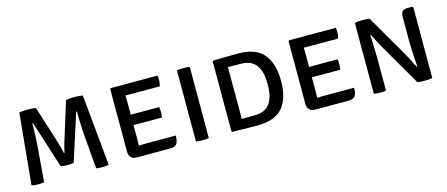

<svg xmlns="http://www.w3.org/2000/svg" viewBox="-41 -983 3309 1421"><g transform="rotate(-15 1613.0 -273.0)"><path d="M121.5 -545Q135.5 -548.5 154 -549.8Q172.5 -551 186.5 -551Q200 -551 218.5 -549.8Q237 -548.5 249.5 -545L331 -287.5Q335 -275 341.8 -252.2Q348.5 -229.5 354.8 -206.8Q361 -184 363 -171H368Q370 -184 375.8 -206.8Q381.5 -229.5 388.2 -252Q395 -274.5 399.5 -287.5L479.5 -545Q492 -548 510.8 -549.5Q529.5 -551 543 -551Q556.5 -551 576.2 -549.5Q596 -548 608.5 -545L660.5 -1.5Q637.5 4.5 609 4.5Q585.5 4.5 564 0.5L541 -278Q539 -301 538 -331.2Q537 -361.5 536.2 -391.2Q535.5 -421 535.5 -443H530L414 -81.5Q403.5 -79.5 389.2 -78.5Q375 -77.5 364 -77.5Q352.5 -77.5 339 -78.5Q325.5 -79.5 315 -81.5L199.5 -443H194Q194 -421 193.2 -391.2Q192.5 -361.5 191.2 -331.2Q190 -301 188 -278L165.5 0.5Q144.5 4.5 120 4.5Q90 4.5 69.5 -1.5Z M1196 -81.5Q1196 -35 1181.5 -17.2Q1167 0.5 1133 0.5H873.5Q847.5 0.5 832 -15.2Q816.5 -31 816.5 -58.5V-539.5L822 -545H1180Q1182 -534.5 1182.5 -524.5Q1183 -514.5 1183 -506Q1183 -498 1181.2 -486.5Q1179.5 -475 1175.5 -463.5H970Q960 -463.5 944.5 -463.8Q929 -464 913 -464Q913 -453 913.5 -440.5Q914 -428 914 -413V-316Q929.5 -316.5 944.8 -316.5Q960 -316.5 970 -316.5H1130.5Q1134 -307 1134.8 -295.8Q1135.5 -284.5 1135.5 -277Q1135.5 -268.5 1134.8 -257.2Q1134 -246 1130.5 -236.5H970Q960 -236.5 944.8 -236.8Q929.5 -237 914 -237V-122.5Q914 -110.5 913.5 -99.5Q913 -88.5 913 -79.5Q926 -80.5 939.8 -81Q953.5 -81.5 972.5 -81.5Z M1329 -545Q1339.5 -547 1353.8 -548Q1368 -549 1378.5 -549Q1390 -549 1403 -548Q1416 -547 1427.5 -545V0Q1416 2 1403 3Q1390 4 1378.5 4Q1368 4 1353.8 3Q1339.5 2 1329 0Z M2053.5 -271.5Q2053.5 -136.5 1993.5 -66.5Q1933.5 3.5 1798 3.5Q1761.5 3.5 1732.8 3Q1704 2.5 1674.8 2Q1645.5 1.5 1607.5 0.5L1602 -5V-540L1607.5 -545Q1646 -546 1675 -546.8Q1704 -547.5 1732.8 -548Q1761.5 -548.5 1798 -548.5Q1933 -548.5 1993.2 -476.5Q2053.5 -404.5 2053.5 -271.5ZM1951.5 -271.5Q1951.5 -306 1946 -341Q1940.5 -376 1924.5 -405.2Q1908.5 -434.5 1878 -452Q1847.5 -469.5 1797.5 -469.5Q1769.5 -469.5 1747.2 -470Q1725 -470.5 1700 -470.5V-73.5Q1725.5 -73.5 1747.5 -74Q1769.5 -74.5 1797.5 -74.5Q1847.5 -74.5 1878 -92.2Q1908.5 -110 1924.5 -139Q1940.5 -168 1946 -202.8Q1951.5 -237.5 1951.5 -271.5Z M2562.5 -81.5Q2562.5 -35 2548 -17.2Q2533.5 0.5 2499.5 0.5H2240Q2214 0.5 2198.5 -15.2Q2183 -31 2183 -58.5V-539.5L2188.5 -545H2546.5Q2548.5 -534.5 2549 -524.5Q2549.5 -514.5 2549.5 -506Q2549.5 -498 2547.8 -486.5Q2546 -475 2542 -463.5H2336.5Q2326.5 -463.5 2311 -463.8Q2295.5 -464 2279.5 -464Q2279.5 -453 2280 -440.5Q2280.5 -428 2280.5 -413V-316Q2296 -316.5 2311.2 -316.5Q2326.5 -316.5 2336.5 -316.5H2497Q2500.5 -307 2501.2 -295.8Q2502 -284.5 2502 -277Q2502 -268.5 2501.2 -257.2Q2500.5 -246 2497 -236.5H2336.5Q2326.5 -236.5 2311.2 -236.8Q2296 -237 2280.5 -237V-122.5Q2280.5 -110.5 2280 -99.5Q2279.5 -88.5 2279.5 -79.5Q2292.5 -80.5 2306.2 -81Q2320 -81.5 2339 -81.5Z M2841.5 -317Q2828 -340.5 2811.5 -372.8Q2795 -405 2783 -428L2779 -427Q2780.5 -398 2782 -361.2Q2783.5 -324.5 2784.2 -291.2Q2785 -258 2785 -239.5V0Q2772.5 2 2760.8 3Q2749 4 2739 4Q2729 4 2716.5 3Q2704 2 2692 0V-543.5Q2704 -546 2720.8 -547.5Q2737.5 -549 2749 -549Q2761.5 -549 2777.8 -548.2Q2794 -547.5 2805.5 -545L2990 -227Q3003.5 -204 3020.8 -169Q3038 -134 3050.5 -111L3055 -112Q3053 -138 3050.8 -174.8Q3048.5 -211.5 3047 -246.5Q3045.5 -281.5 3045.5 -303V-491Q3045.5 -523.5 3057.5 -536.2Q3069.5 -549 3099.5 -549H3134.5L3140 -543.5V-1Q3127.5 1.5 3111.2 2.8Q3095 4 3083 4Q3071 4 3053.8 3.2Q3036.5 2.5 3025.5 0Z"/></g></svg>

Font: Signika Negative SC
Style: Regular
Weight: 400
Designer: Anna Giedryś
Foundry: Anna Giedryś
Version: Version 2.000; ttfautohint (v1.8.3) -l 8 -r 50 -G 200 -x 9 -